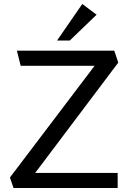

<svg xmlns="http://www.w3.org/2000/svg" viewBox="-20 -946 645 966"><path d="M572 -76V0H48L30 -53L456 -615H84L65 -691H555L575 -631L157 -76ZM331 -742H267L394 -926L466 -872Z"/></svg>

Font: Average Sans
Style: Regular
Weight: 400
Designer: Eduardo Rodriguez Tunni
Foundry: Eduardo Rodriguez Tunni
Version: Version 1.002